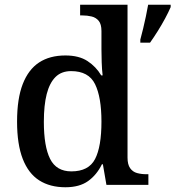

<svg xmlns="http://www.w3.org/2000/svg" viewBox="-20 -780 740 810"><path d="M256 10Q191 10 145.5 -19Q100 -48 76 -109.5Q52 -171 52 -267Q52 -364 76 -425.5Q100 -487 145 -516.5Q190 -546 256 -546Q313 -546 349 -522.5Q385 -499 407 -462H413Q410 -487 409 -517.5Q408 -548 408 -572V-649Q408 -678 396.5 -692Q385 -706 366.5 -710.5Q348 -715 326 -715H318V-760H518V-115Q518 -86 529 -70.5Q540 -55 558 -50Q576 -45 598 -45H606V0H429L414 -87H410Q388 -42 351.5 -16Q315 10 256 10ZM281 -57Q354 -57 381 -109Q408 -161 408 -267Q408 -370 381 -425Q354 -480 280 -480Q239 -480 214 -455Q189 -430 177 -383Q165 -336 165 -266Q165 -162 191.5 -109.5Q218 -57 281 -57ZM572 -613Q578 -635 584 -660Q590 -685 595.5 -711Q601 -737 605 -760H700V-750Q691 -729 676.5 -702Q662 -675 645 -648Q628 -621 613 -600H572Z"/></svg>

Font: Noto Serif Hebrew Medium
Style: Regular
Weight: 500
Version: Version 2.003